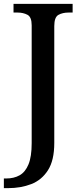

<svg xmlns="http://www.w3.org/2000/svg" viewBox="-34 -734 422 994"><path d="M-14 240V190H-2Q38 190 67.5 173.5Q97 157 113.5 117Q130 77 130 7V-603Q130 -646 108 -657.5Q86 -669 57 -669H36V-714H342V-669H321Q290 -669 268.5 -657Q247 -645 247 -599V6Q247 96 214.5 147Q182 198 128 219Q74 240 8 240Z"/></svg>

Font: Noto Serif NP Hmong Medium
Style: Regular
Weight: 500
Designer: Dalton Maag Ltd
Foundry: Dalton Maag Ltd
Version: Version 1.001; ttfautohint (v1.8.4.7-5d5b)